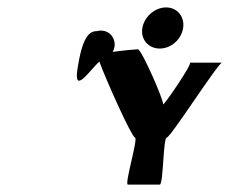

<svg xmlns="http://www.w3.org/2000/svg" viewBox="-20 -750 632 518"><path d="M189 -564C178 -493 222 -560 248 -584C266 -534 336 -379 344 -379C354 -379 315 -252 325 -252H411C421 -252 420 -379 430 -379C440 -379 569 -581 579 -581H492C502 -581 418 -459 420 -469C422 -479 362 -617 352 -617C346 -617 313 -614 284 -610C289 -619 291 -629 288 -640C283 -660 263 -672 241 -666C220 -666 202 -649 189 -564ZM364 -674C359 -643 381 -619 411 -619C441 -619 469 -643 474 -674C479 -705 458 -730 428 -730C398 -730 369 -705 364 -674Z"/></svg>

Font: Ampere
Style: SCIta
Weight: 400
Version: Version 1